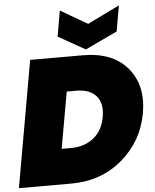

<svg xmlns="http://www.w3.org/2000/svg" viewBox="-62 -1020 868 1072"><g transform="rotate(-5 371.5 -484.0)"><path d="M420 -708Q587 -708 670 -609.5Q753 -511 726 -356Q698 -201 579.5 -100.5Q461 0 295 0H0L125 -708ZM257 -198H310Q385 -198 436.5 -239Q488 -280 501 -356Q514 -432 477.5 -473Q441 -514 366 -514H313ZM465 -880 645 -968 620 -824 440 -739 289 -824 314 -968Z"/></g></svg>

Font: Poppins Black
Style: Italic
Weight: 900
Italic angle: -10°
Designer: Ninad Kale (Devanagari), Jonny Pinhorn (Latin)
Foundry: Indian Type Foundry
Version: Version 3.200;PS 1.000;hotconv 16.6.54;makeotf.lib2.5.65590